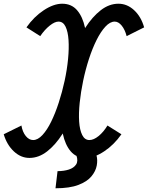

<svg xmlns="http://www.w3.org/2000/svg" viewBox="-78 -834 794 1031"><path d="M220 177 231 85Q265 85 291.5 76.5Q318 68 330.5 49.5Q343 31 332 0H440Q447 25 441.5 55Q436 85 413 113Q390 141 343 159Q296 177 220 177ZM696 -687 602 -640Q593 -675 575.5 -696.5Q558 -718 538 -718Q513 -718 488 -691Q463 -664 440.5 -619Q418 -574 399.5 -517Q381 -460 368.5 -400Q356 -340 350 -283Q344 -226 347 -181Q350 -136 363.5 -109Q377 -82 402 -82Q425 -82 451.5 -103.5Q478 -125 499 -160L574 -113Q534 -56 481 -21Q428 14 382 14Q332 14 302 -21Q272 -56 259.5 -115Q247 -174 250 -247.5Q253 -321 269.5 -400Q286 -479 314 -552.5Q342 -626 380 -685Q418 -744 463 -779Q508 -814 558 -814Q605 -814 642.5 -779Q680 -744 696 -687ZM64 -687Q104 -744 157 -779Q210 -814 256 -814Q306 -814 336 -779Q366 -744 378.5 -685Q391 -626 388 -552.5Q385 -479 368 -400Q351 -321 323 -247.5Q295 -174 257.5 -115Q220 -56 175 -21Q130 14 80 14Q34 14 -3.5 -21Q-41 -56 -58 -113L37 -160Q43 -125 60.5 -103.5Q78 -82 100 -82Q125 -82 150 -109Q175 -136 197 -181Q219 -226 237.5 -283Q256 -340 269 -400Q282 -460 287.5 -517Q293 -574 290 -619Q287 -664 274 -691Q261 -718 236 -718Q216 -718 189 -696.5Q162 -675 138 -640Z"/></svg>

Font: Victor Mono Thin
Style: Italic
Weight: 100
Italic angle: -12°
Monospace: yes
Designer: Rune Bjørnerås
Version: Version 1.561;gftools[0.9.30]